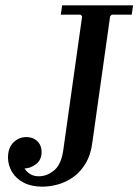

<svg xmlns="http://www.w3.org/2000/svg" viewBox="-20 -690 519 720"><path d="M139 10Q98 10 69 -5Q40 -20 25 -45.5Q10 -71 10 -99Q10 -136 30.5 -156Q51 -176 79 -176Q104 -176 120 -160.5Q136 -145 136 -120Q136 -90 114.5 -74Q93 -58 69 -58Q59 -58 51.5 -62.5Q44 -67 38.5 -73.5Q33 -80 30 -87H58Q61 -78 66 -68Q71 -58 79 -49Q87 -40 98.5 -34.5Q110 -29 126 -29Q157 -29 184 -52Q211 -75 218 -132L288 -629H393L327 -161Q321 -110 301 -77Q281 -44 253.5 -25Q226 -6 196 2Q166 10 139 10ZM213 -670H479L474 -635H399L393 -629H288L282 -635H208Z"/></svg>

Font: Brygada 1918 Medium
Style: Italic
Weight: 500
Italic angle: -8°
Designer: Mateusz Machalski | Borys Kosmynka | Przemek Hoffer
Foundry: NIEPODLEGLA 2018
Version: Version 3.006